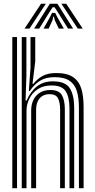

<svg xmlns="http://www.w3.org/2000/svg" viewBox="-20 -996 505 1016"><path d="M397.6 0V-426.7Q397.6 -476.9 386.9 -513Q376.2 -549.1 348.3 -568.4Q320.5 -587.7 269 -587.7Q223.7 -587.7 193 -569.3Q162.2 -550.9 138.3 -515.1H132.5L141.5 -638.2V-800H166.5V-670.9L152 -552.7H156.6Q179.8 -581 207.7 -595.2Q235.5 -609.5 276.9 -609.5Q335.1 -609.5 366.6 -588Q398.1 -566.6 410.3 -526.8Q422.4 -487 422.4 -431.6V0ZM45.1 0V-800H70.1V0ZM145 0V-411.4Q145 -443.5 157 -467.9Q169.1 -492.2 191.8 -506Q214.4 -519.7 246.2 -519.7Q292.2 -519.7 307.7 -492.3Q323.1 -464.9 323.1 -417.1V0H298.1V-415.6Q298.1 -454.9 286.7 -476.3Q275.4 -497.7 242.6 -497.7Q220 -497.7 204 -487.8Q187.9 -477.9 179.5 -459.2Q171.1 -440.4 171.1 -414V0ZM95.1 0V-800H119.7V-594.8L115.2 -463.9H121Q141.9 -513.2 176.4 -539.6Q210.9 -566 261.6 -565.6Q327.6 -564.9 350.1 -527.9Q372.6 -490.9 372.6 -425.1V0H347.7V-421.9Q347.7 -480.7 328 -512.3Q308.3 -543.8 252.4 -543.8Q209.7 -543.8 180.2 -524.4Q150.7 -505 135.5 -474.3Q120.2 -443.6 120.2 -409.2V0ZM109.9 -844.8 197.2 -976.1H222.5L136.1 -844.8ZM160.6 -844.8 243.8 -976.1H283.7L366.9 -844.8H340L289.1 -926.6L268.8 -957.7H258.7L238.4 -926.5L187.6 -844.8ZM210.5 -844.8 243.6 -904 255.5 -927.8H272L284 -904L317.8 -844.8H290.9L269.5 -890.1L265.6 -907.7H262L258.2 -890.1L237.5 -844.8ZM391.5 -844.8 305 -976.1H330.4L417.6 -844.8Z"/></svg>

Font: Big Shoulders Inline Display SC Thin
Style: Regular
Weight: 100
Designer: Patric King
Foundry: XO Type Co
Version: Version 2.002